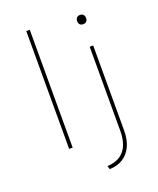

<svg xmlns="http://www.w3.org/2000/svg" viewBox="-167 -840 933 1133"><g transform="rotate(-20 299.0 -273.0)"><path d="M138 0V-740H160V0ZM322 194 316 173Q367 170 398 148.5Q429 127 443.5 90Q458 53 458 4V-525H480V8Q480 68 460 109Q440 150 405 171.5Q370 193 322 194ZM468 -663Q454 -663 447 -671Q440 -679 440 -692Q440 -704 447 -712.5Q454 -721 468 -721Q481 -721 488.5 -713Q496 -705 496 -692Q496 -679 489 -671Q482 -663 468 -663Z"/></g></svg>

Font: Lexend Exa Thin
Style: Regular
Weight: 250
Designer: Bonnie Shaver-Troup, Thomas Jockin
Foundry: Lexend
Version: Version 1.007